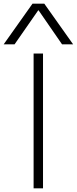

<svg xmlns="http://www.w3.org/2000/svg" viewBox="-70 -1020 416 1040"><path d="M112 0V-730H163V0ZM-50 -780 106 -1000H170L326 -780H266L139 -964H137L9 -780Z"/></svg>

Font: M PLUS 2 Light
Style: Regular
Weight: 300
Designer: Coji Morishita
Foundry: UNDERFOREST DESIGN
Version: Version 1.001